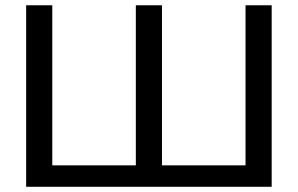

<svg xmlns="http://www.w3.org/2000/svg" viewBox="-20 -715 1142 735"><path d="M80.1 0V-694.8H180.2V-82H500V-694.8H600.1V-82H919.9V-694.8H1020V0Z"/></svg>

Font: CMU Bright
Style: SemiBold
Weight: 600
Version: Version 0.7.0